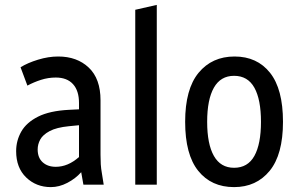

<svg xmlns="http://www.w3.org/2000/svg" viewBox="-20 -755 1220 785"><path d="M46 -137Q46 -180 67 -217Q88 -254 135.5 -278Q183 -302 262 -306L303 -308V-334Q303 -384 278.5 -411Q254 -438 208 -438Q177 -438 147.5 -428.5Q118 -419 92 -405L64 -480Q93 -498 135.5 -511Q178 -524 218 -524Q295 -524 343 -478.5Q391 -433 391 -345V-122Q391 -101 392 -83.5Q393 -66 397 -44L404 0H321L312 -51Q289 -25 255.5 -7.5Q222 10 188 10Q128 10 87 -29.5Q46 -69 46 -137ZM134 -144Q134 -110 154.5 -91.5Q175 -73 208 -73Q258 -73 303 -113V-243L262 -239Q211 -234 183 -219Q155 -204 144.5 -184.5Q134 -165 134 -144Z M533 0V-715L621 -735V0Z M737 -257Q737 -391 792 -457.5Q847 -524 939 -524Q1031 -524 1084 -457.5Q1137 -391 1137 -257Q1137 -123 1082.5 -56.5Q1028 10 937 10Q844 10 790.5 -56.5Q737 -123 737 -257ZM827 -257Q827 -166 854.5 -117.5Q882 -69 937 -69Q993 -69 1020 -117.5Q1047 -166 1047 -257Q1047 -348 1020 -396.5Q993 -445 937 -445Q882 -445 854.5 -396.5Q827 -348 827 -257Z"/></svg>

Font: Radio Canada Condensed
Style: Regular
Weight: 400
Width: 3
Designer: Charles Daoud, Etienne Aubert Bonn, Alexandre Saumier Demers, Jacques Le Bailly
Foundry: Radio-Canada
Version: Version 2.104; ttfautohint (v1.8.4.7-5d5b);gftools[0.9.28.de